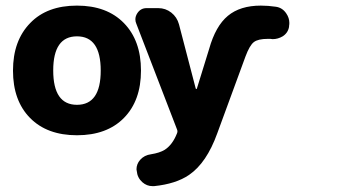

<svg xmlns="http://www.w3.org/2000/svg" viewBox="-20 -587 1267 671"><path d="M166 -340.8Q166 -220.7 249 -220.7Q332 -220.7 332 -340.3Q332 -460 249 -460Q166 -460 166 -340.8ZM85.9 -506.8Q144.5 -567.4 249 -567.4Q353.5 -567.4 413.1 -506.3Q472.7 -445.3 472.7 -340.3Q472.7 -235.4 413.1 -174.8Q353.5 -114.3 249 -114.3Q144.5 -114.3 85 -174.8Q25.4 -235.4 25.4 -340.3Q25.4 -445.3 85.9 -506.8ZM664.1 -277.3Q665 -276.4 666.5 -275.9Q668 -275.4 668 -277.3L710.9 -416Q733.4 -496.1 776.4 -531.7Q819.3 -567.4 891.6 -567.4Q917 -567.4 943.4 -563.5Q966.8 -560.5 980.5 -540Q991.2 -524.4 991.2 -506.8Q991.2 -501 990.2 -496.1V-493.2Q986.3 -471.7 967.8 -460Q951.2 -450.2 932.6 -450.2Q928.7 -450.2 924.8 -451.2Q920.9 -451.2 916 -451.2Q881.8 -451.2 867.2 -439.9Q852.5 -428.7 837.9 -389.6L739.3 -121.1Q702.1 -17.6 640.6 24.4Q594.7 55.7 518.6 63.5Q515.6 63.5 512.7 63.5Q493.2 63.5 477.5 49.8Q460 34.2 458 10.7Q457 7.8 457 4.9Q457 -13.7 469.7 -28.3Q484.4 -44.9 507.8 -47.9Q538.1 -52.7 555.7 -63.5Q583 -81.1 598.6 -121.1Q601.6 -127.9 598.6 -134.8L456.1 -504.9Q453.1 -511.7 453.1 -519.5Q453.1 -530.3 460 -541Q471.7 -558.6 492.2 -558.6H533.2Q558.6 -558.6 578.6 -543Q598.6 -527.3 605.5 -502Z"/></svg>

Font: Gen Jyuu Gothic Heavy
Style: Bold
Weight: 900
Designer: [Source Han Sans]
Ryoko NISHIZUKA  (kana & ideographs); Paul D. Hunt (Latin, Greek & Cyrillic); Wenlong ZHANG  (bopomofo
Version: Version 1.002.20150607